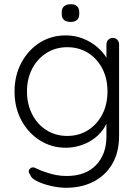

<svg xmlns="http://www.w3.org/2000/svg" viewBox="-20 -691 664 911"><path d="M292 -523Q337 -523 375 -507.5Q413 -492 441.5 -467.5Q470 -443 486 -415.5Q502 -388 502 -363L485 -387V-480Q485 -493 493.5 -502Q502 -511 515 -511Q529 -511 537 -502Q545 -493 545 -480V-47Q545 33 512 88Q479 143 422.5 171.5Q366 200 294 200Q259 200 220.5 191Q182 182 154.5 168Q127 154 124 139Q116 130 116.5 121.5Q117 113 125 107Q135 100 146 105.5Q157 111 179 120Q189 123 206 129Q223 135 246.5 139.5Q270 144 296 144Q386 144 435.5 92.5Q485 41 485 -43V-139L496 -136Q487 -100 466.5 -73Q446 -46 418 -27.5Q390 -9 357.5 0.5Q325 10 293 10Q224 10 169 -25Q114 -60 81.5 -120Q49 -180 49 -257Q49 -333 81.5 -393.5Q114 -454 168.5 -488.5Q223 -523 292 -523ZM299 -467Q244 -467 200.5 -439.5Q157 -412 132.5 -364.5Q108 -317 108 -257Q108 -197 132.5 -149Q157 -101 200.5 -73.5Q244 -46 299 -46Q354 -46 397 -73Q440 -100 465 -147.5Q490 -195 490 -257Q490 -319 465 -366.5Q440 -414 397 -440.5Q354 -467 299 -467ZM315 -587Q294 -587 283.5 -596.5Q273 -606 273 -624V-634Q273 -652 284.5 -661.5Q296 -671 316 -671Q335 -671 345.5 -661.5Q356 -652 356 -634V-624Q356 -606 345.5 -596.5Q335 -587 315 -587Z"/></svg>

Font: zvoove
Style: Regular
Weight: 400
Designer: Vernon Adams (Nunito) & Andrew Paglinawan (Quicksand)
Foundry: zvoove
Version: Version 3.006